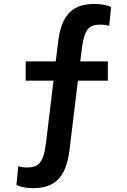

<svg xmlns="http://www.w3.org/2000/svg" viewBox="-20 -762 660 994"><path d="M538.5 -444V-344.5H257L268.5 -444H395.5L340 12.5C322 166.5 254.5 212 151.5 212C121 212 91.5 208 65 196L74.5 98C88.5 102.5 101.5 105 120 105C178.5 105 206 82.5 218.5 -26L257 -344.5H113V-444H268.5L280.5 -542C298 -696 365.5 -741.5 468.5 -741.5C499 -741.5 528.5 -737.5 555 -726L545.5 -628C531.5 -632 518.5 -634.5 500 -634.5C441.5 -634.5 415.5 -612 403 -504L395.5 -444Z"/></svg>

Font: Monaspace Argon SemiBold
Style: Regular
Weight: 600
Designer: Riley Cran & the Lettermatic Team
Foundry: Lettermatic
Version: Version 1.000 (Monaspace Argon)